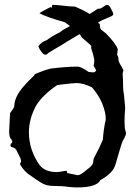

<svg xmlns="http://www.w3.org/2000/svg" viewBox="-20 -778 586 811"><path d="M309.6 -38.1Q320.3 -38.1 347.7 -62Q374 -79.6 374 -96.2Q374 -106.4 380.4 -117.2Q402.3 -157.7 414.6 -188.5Q417 -230 426.8 -273.9Q426.8 -289.6 423.3 -304.7Q409.7 -362.3 368.2 -409.2Q331.5 -427.2 303.2 -427.2Q287.6 -427.2 222.2 -418.9Q160.6 -377.4 132.8 -332.5Q102.1 -275.4 102.1 -219.7Q102.1 -145 147 -81.1Q170.4 -51.3 218.8 -51.3Q229.5 -51.3 240 -53.5Q250.5 -55.7 261.7 -56.6L264.6 -46.9Q295.4 -41 300.3 -39.6Q305.2 -38.1 309.6 -38.1ZM306.2 13.7Q289.1 13.7 271.5 11.7Q242.7 7.3 203.6 7.3Q175.8 7.3 153.6 -6.3Q131.3 -20 112.3 -34.2Q81.1 -53.2 64.5 -84.5Q64.5 -89.4 69.3 -94.7Q69.3 -98.1 66.4 -109.4L51.3 -139.6Q46.4 -153.3 31.2 -156.2Q24.4 -157.2 24.4 -164.6Q24.4 -172.9 29.3 -172.9Q31.7 -176.3 31.7 -182.6L28.3 -188.5Q18.6 -197.3 18.6 -223.1L22.5 -300.3Q40.5 -323.7 40.5 -330.6Q40.5 -368.2 80.6 -414.1Q91.3 -427.7 125 -460Q125 -464.4 133.1 -467.3Q141.1 -470.2 148.9 -473.6Q170.9 -482.9 193.8 -488.3Q260.3 -496.6 308.1 -496.6Q321.8 -496.6 354.5 -474.1Q368.7 -472.2 372.6 -472.2Q379.9 -472.2 386.7 -480L375 -501.5Q378.4 -508.8 378.4 -525.4Q373.5 -551.3 364.7 -575.7Q364.7 -576.2 365.2 -577.9Q365.7 -579.6 365.7 -583Q365.7 -585.9 344.2 -603.5Q322.8 -621.1 322.8 -624Q322.8 -627 315.9 -633.8L309.6 -629.9Q246.6 -592.8 236.3 -585.4Q217.3 -573.7 210.4 -570.3L184.1 -554.2Q177.7 -546.9 171.4 -546.9Q162.6 -546.9 151.4 -564.5Q146.5 -570.8 145.3 -575Q144 -579.1 142.1 -582.5Q154.3 -600.6 177.2 -608.4Q202.6 -627 232.9 -641.6Q239.7 -647.5 249 -653.3L275.4 -668L254.9 -683.6Q176.3 -706.1 147 -721.7Q147 -724.6 192.9 -748L199.7 -745.1Q199.2 -745.6 199.2 -747.1V-748.5Q200.7 -755.4 200.7 -757.8L224.6 -756.3Q279.8 -750 297.9 -750Q336.9 -732.9 358.9 -718.8Q376 -729.5 382.3 -733.9Q384.8 -736.3 392.1 -740.7Q403.3 -740.7 409.7 -744.6L426.3 -755.9Q429.2 -757.3 432.1 -757.3Q439.5 -757.3 445.8 -747.1Q458.5 -723.6 458.5 -720.2Q458.5 -713.9 451.7 -710L408.7 -691.4L393.6 -682.1L401.4 -676.8L403.3 -658.7Q403.3 -654.8 427.7 -636.7Q467.8 -596.2 477.5 -570.3L474.6 -546.4Q480.5 -539.1 480.5 -525.4Q480.5 -517.1 494.1 -495.6Q496.1 -490.2 501 -482.9Q501 -475.6 498 -468.3Q500 -440.9 500 -414.1Q500 -395 503.9 -375.5L508.8 -322.3Q505.9 -289.1 505.9 -265.6Q505.9 -237.3 510.3 -224.1Q512.2 -218.8 512.2 -213.9Q512.2 -209.5 510.3 -206.3Q508.3 -203.1 507.3 -200.2Q505.4 -192.9 501 -187.5Q495.1 -177.2 486.8 -147.9Q478.5 -118.7 467.5 -82.3Q456.5 -45.9 404.3 -17.6Q388.7 13.7 306.2 13.7Z"/></svg>

Font: Kurland
Style: Regular
Weight: 400
Designer: GGBot
Version: 0.22